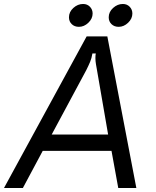

<svg xmlns="http://www.w3.org/2000/svg" viewBox="-63 -946 785 966"><path d="M52 0H-43L373 -763H477L623 0H532L498 -187H152ZM197 -269H481L424 -599Q423 -604 420 -621.5Q417 -639 417 -654Q417 -669 419 -677H402Q398 -653 390.5 -635Q383 -617 371 -593ZM284 -859Q284 -886 306 -906Q328 -926 355 -926Q376 -926 389.5 -912Q403 -898 403 -878Q403 -852 381.5 -831.5Q360 -811 334 -811Q312 -811 298 -824.5Q284 -838 284 -859ZM484 -859Q484 -886 506 -906Q528 -926 555 -926Q576 -926 589.5 -912Q603 -898 603 -878Q603 -852 581.5 -831.5Q560 -811 534 -811Q512 -811 498 -824.5Q484 -838 484 -859Z"/></svg>

Font: Open Sauce Sans
Style: Italic
Weight: 400
Italic angle: -10°
Designer: Alfredo Marco Pradil
Foundry: Creative Sauce Fz LLC
Version: Version 1.477